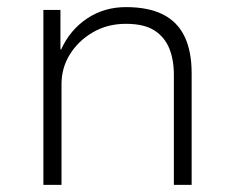

<svg xmlns="http://www.w3.org/2000/svg" viewBox="-20 -520 660 540"><path d="M102 0V-492H150V-381H152Q177 -436 225 -468Q273 -500 334 -500Q397 -500 438 -479.5Q479 -459 499 -417.5Q519 -376 519 -314V0H469V-310Q469 -352 456 -384Q443 -416 414 -434.5Q385 -453 334 -453Q282 -453 241 -429Q200 -405 176.5 -367Q153 -329 153 -284V0Z"/></svg>

Font: Nunito Sans 7pt ExtraLight
Style: Regular
Weight: 250
Designer: Vernon Adams
Foundry: Vernon Adams
Version: Version 3.101;gftools[0.9.27]